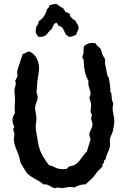

<svg xmlns="http://www.w3.org/2000/svg" viewBox="-20 -923 645 984"><path d="M566 -303C566 -325 557 -347 557 -368C557 -377 560 -384 560 -392C560 -399 555 -404 554 -410C551 -424 555 -446 544 -456C545 -459 546 -463 546 -466C546 -471 539 -522 537 -527L531 -533L518 -599C518 -606 520 -613 518 -620C516 -627 508 -635 505 -643C501 -652 501 -663 496 -672C489 -682 473 -690 470 -701C464 -702 458 -703 452 -703C437 -703 423 -697 412 -688C409 -683 408 -677 408 -671C408 -665 409 -658 408 -652C408 -644 402 -638 402 -630C402 -624 409 -621 409 -612C409 -580 416 -535 434 -507C428 -484 444 -464 444 -443C444 -435 438 -428 438 -420C442 -409 447 -395 447 -383C447 -372 444 -362 444 -351C444 -343 451 -341 451 -334C451 -328 447 -323 447 -317C447 -306 454 -296 454 -285C454 -266 438 -252 438 -233C438 -224 444 -217 444 -208C444 -207 426 -150 425 -146C402 -126 391 -94 363 -78C354 -73 343 -73 334 -69C321 -62 332 -56 305 -56C279 -56 270 -61 247 -72C243 -74 238 -73 234 -75C229 -78 222 -89 218 -94C191 -133 180 -157 173 -204C170 -227 163 -251 163 -275C163 -288 167 -300 167 -313C167 -332 160 -351 160 -370C160 -389 173 -407 173 -425C173 -435 167 -444 167 -454C167 -462 170 -470 170 -478C170 -516 180 -546 180 -574C180 -599 170 -630 151 -646C146 -649 135 -659 129 -659C118 -659 107 -648 96 -646C93 -632 87 -620 83 -607C84 -601 68 -569 68 -552C68 -546 69 -539 70 -533L57 -507C60 -504 61 -500 61 -495C61 -483 54 -472 54 -460C54 -446 57 -431 57 -417C57 -400 55 -384 55 -367C55 -360 56 -353 57 -346C52 -332 44 -324 44 -308C44 -295 48 -283 54 -272C50 -269 48 -265 48 -260C48 -252 54 -244 54 -236C54 -229 51 -221 51 -214C51 -179 65 -157 76 -127C81 -114 81 -100 86 -88C88 -83 115 -40 118 -36C142 -10 182 1 202 22C231 18 243 41 262 41C267 41 271 38 276 38C283 38 289 41 296 41C311 41 326 35 341 35C348 35 354 36 360 38C378 28 395 22 416 22H418C435 6 454 -8 467 -27C477 -43 491 -56 505 -69C503 -76 505 -84 512 -88V-90C512 -106 515 -97 521 -107C524 -112 522 -118 525 -123C533 -144 544 -161 544 -184C544 -194 542 -204 544 -214C546 -225 554 -235 557 -246C561 -262 566 -286 566 -303ZM383 -781C383 -795 371 -804 367 -817C356 -822 347 -831 339 -840C341 -847 336 -848 337 -852V-854C329 -854 324 -861 316 -861C314 -869 306 -874 303 -882C288 -884 279 -903 264 -903C263 -903 238 -898 236 -897C230 -892 231 -878 221 -877C215 -851 202 -829 179 -815C177 -806 175 -794 167 -789C165 -781 163 -772 163 -764C163 -752 168 -743 177 -735C180 -735 183 -734 187 -734C222 -734 224 -761 247 -776C250 -789 256 -803 270 -807C272 -801 278 -799 278 -792C307 -788 308 -758 319 -745C322 -741 330 -741 329 -735H335C349 -734 358 -740 371 -745C372 -758 383 -768 383 -781Z"/></svg>

Font: Margarine
Style: Regular
Weight: 400
Designer: Astigmatic (AOETI)
Foundry: Astigmatic (AOETI)
Version: Version 1.000